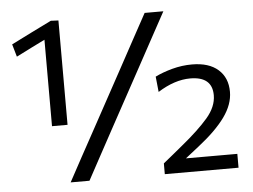

<svg xmlns="http://www.w3.org/2000/svg" viewBox="-51 -778 1111 843"><g transform="rotate(-5 504.5 -357.0)"><path d="M167 -253V-634Q138 -619.5 106.5 -604Q74.5 -588 40 -570.5L24 -626Q69.5 -649 113.8 -671Q158 -693 202 -714.5L235.5 -713V-253ZM227 0Q257 -55 285.5 -108Q314.5 -161 352 -229.5L487 -477Q525.5 -548 554.8 -601.8Q584 -655.5 615.5 -713H698Q667 -655.5 637.5 -602Q608 -548 569.5 -477L434.5 -229.5Q397.5 -161 368.5 -108Q339.5 -55 310 0ZM642 0V-47.5Q663 -64.5 684.5 -82Q705.5 -99.5 727 -117Q802.5 -178.5 844.5 -227.2Q886.5 -276 886.5 -326.5Q886.5 -409 789.5 -409Q721 -409 646.5 -362L639.5 -430Q671.5 -446 714.8 -457.8Q758 -469.5 802.5 -469.5Q877 -469.5 917.8 -433.5Q958.5 -397.5 958.5 -335.5Q958.5 -280 918.5 -224.5Q878.5 -169 799 -107L740.5 -61H967V0Z"/></g></svg>

Font: Heraclito
Style: Regular
Weight: 400
Designer: Kostas Bartsokas (font) & Cristiano Sobral (main changes)
Foundry: Kostas Bartsokas (font) & Cristiano Sobral (main changes)
Version: Version 1.00;July 8, 2020;FontCreator 13.0.0.2655 64-bit